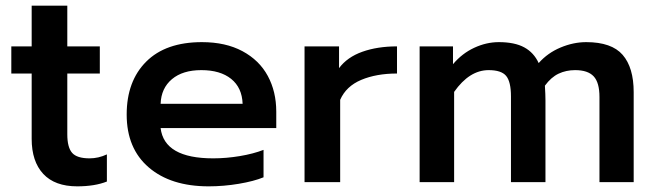

<svg xmlns="http://www.w3.org/2000/svg" viewBox="-20 -644 2316 679"><path d="M92 -153V-384H20V-480H92V-624H218V-480H333V-384H218V-169Q218 -123 235 -103.5Q252 -84 297 -84Q328 -84 358 -98V-2Q315 15 253 15Q174 15 133 -29Q92 -73 92 -153Z M428 -239Q428 -357 497 -426Q566 -495 694 -495Q778 -495 837.5 -463Q897 -431 927 -375.5Q957 -320 957 -249V-191H548Q561 -84 734 -84Q780 -84 828 -92Q876 -100 912 -114V-17Q878 -3 824.5 6Q771 15 718 15Q584 15 506 -52Q428 -119 428 -239ZM838 -277Q836 -334 797.5 -365Q759 -396 692 -396Q626 -396 588 -364Q550 -332 548 -277Z M1057 -480H1179V-403Q1208 -442 1261.5 -461Q1315 -480 1384 -480V-384Q1311 -384 1257.5 -361.5Q1204 -339 1183 -291V0H1057Z M1464 -480H1582V-417Q1614 -455 1657 -475Q1700 -495 1744 -495Q1800 -495 1834 -476.5Q1868 -458 1885 -421Q1917 -457 1962.5 -476Q2008 -495 2053 -495Q2143 -495 2182 -450Q2221 -405 2221 -318V0H2100V-301Q2100 -352 2079.5 -374Q2059 -396 2014 -396Q1982 -396 1955.5 -383.5Q1929 -371 1907 -341Q1909 -309 1909 -289V0H1787V-303Q1787 -355 1770 -375.5Q1753 -396 1708 -396Q1640 -396 1586 -319V0H1464Z"/></svg>

Font: Prompt Medium
Style: Regular
Weight: 500
Designer: Katatrad Team
Foundry: CadsonDemak
Version: Version 1.000